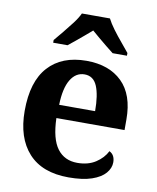

<svg xmlns="http://www.w3.org/2000/svg" viewBox="-86 -833 743 910"><g transform="rotate(10 285.5 -378.0)"><path d="M306 10Q179 10 113 -62.5Q47 -135 47 -265Q47 -406 112 -477.5Q177 -549 295 -549Q404 -549 466.5 -488Q529 -427 529 -308V-257H201Q204 -157 238.5 -111Q273 -65 335 -65Q387 -65 423 -88.5Q459 -112 476 -146Q490 -139 496.5 -126.5Q503 -114 503 -97Q503 -69 482 -44.5Q461 -20 417.5 -5Q374 10 306 10ZM376 -321Q376 -398 358 -441Q340 -484 297 -484Q255 -484 230 -442.5Q205 -401 203 -321ZM124 -619Q140 -638 161.5 -664Q183 -690 203.5 -717Q224 -744 234 -766H369Q380 -744 400 -717Q420 -690 442 -664Q464 -638 479 -619V-606H410Q396 -617 376 -633Q356 -649 336 -666Q316 -683 301 -696Q286 -683 266 -666Q246 -649 226.5 -633Q207 -617 193 -606H124Z"/></g></svg>

Font: Noto Serif Gujarati
Style: Bold
Weight: 700
Version: Version 2.102